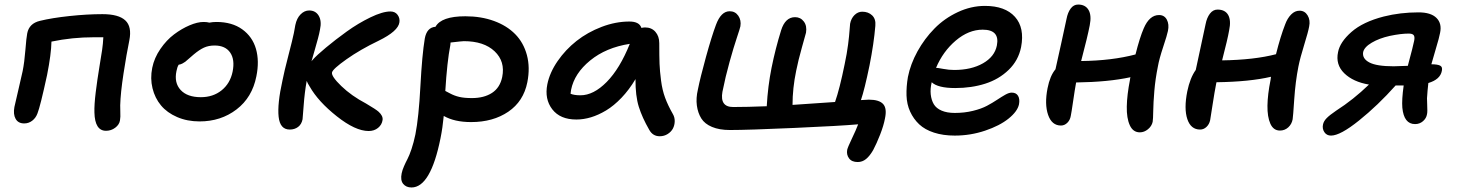

<svg xmlns="http://www.w3.org/2000/svg" viewBox="-20 -559 6375 840"><path d="M443.8 13.2Q395 13.2 393.1 -66.9Q392.1 -101.1 398.7 -154.8Q405.3 -208.5 415 -267.1Q424.8 -325.7 426.8 -340.8Q430.7 -367.7 432.1 -396H391.1Q295.9 -396 205.1 -377Q204.1 -322.3 186 -231Q156.2 -93.3 144 -63Q136.7 -43 121.1 -31Q105.5 -19 85.9 -19Q59.6 -19 48.3 -39.1Q37.1 -59.1 43 -90.8Q46.9 -108.9 60.3 -165.8Q73.7 -222.7 79.1 -248Q86.9 -287.1 91.1 -340.6Q95.2 -394 99.1 -413.1Q107.4 -456.5 154.8 -467.8Q206.5 -480.5 283.7 -488.8Q360.8 -497.1 428.2 -497.1Q499 -497.1 528.3 -469.7Q557.6 -442.4 545.9 -382.8Q533.7 -323.7 520.5 -238Q507.3 -152.3 505.9 -98.1Q505.9 -89.8 506.3 -74Q506.8 -58.1 506.6 -48.8Q506.3 -39.6 504.9 -32.2Q502 -13.7 484.1 -0.2Q466.3 13.2 443.8 13.2Z M853 -27.8Q798.8 -27.8 754.9 -46.9Q710.9 -65.9 684.3 -97.9Q657.7 -129.9 647.2 -172.9Q636.7 -215.8 646 -262.2Q654.8 -305.7 681.6 -344.7Q708.5 -383.8 741.7 -408.7Q774.9 -433.6 809.3 -448.2Q843.8 -462.9 870.6 -462.9Q885.7 -462.9 896 -460Q910.6 -462.9 926.8 -462.9Q995.1 -462.9 1039.8 -430.7Q1084.5 -398.4 1099.9 -345Q1115.2 -291.5 1101.6 -225.1Q1083.5 -132.8 1014.9 -80.3Q946.3 -27.8 853 -27.8ZM752 -248Q741.2 -196.8 770.3 -165.3Q799.3 -133.8 858.9 -133.8Q912.1 -133.8 949.5 -163.8Q986.8 -193.8 997.6 -245.1Q1008.3 -297.9 987.1 -328.9Q965.8 -359.9 918.9 -359.9Q892.6 -359.9 872.3 -350.6Q852.1 -341.3 827.6 -320.8Q819.8 -314.5 807.6 -303.5Q795.4 -292.5 790.5 -288.8Q785.6 -285.2 777.8 -281Q770 -276.9 761.7 -275.9Q755.4 -266.1 752 -248Z M1247.6 7.8Q1205.1 7.8 1199 -48.1Q1192.9 -104 1215.8 -207Q1223.1 -244.6 1241.7 -316.2Q1260.3 -387.7 1265.6 -414.1Q1266.1 -418 1268.6 -430.2Q1271 -442.4 1272 -449.2Q1278.3 -479.5 1295.2 -496.3Q1312 -513.2 1332.5 -513.2Q1360.8 -513.2 1374.5 -490Q1388.2 -466.8 1379.9 -429.2Q1377 -412.6 1371.1 -390.6Q1365.2 -368.7 1356 -336.7Q1346.7 -304.7 1342.8 -291Q1343.8 -293 1347.7 -296.9Q1365.2 -316.9 1406 -350.8Q1446.8 -384.8 1496.8 -420.9Q1546.9 -457 1600.3 -482.9Q1653.8 -508.8 1688 -508.8Q1708.5 -508.8 1719.2 -494.4Q1730 -480 1727.5 -461.9Q1722.7 -422.9 1636.7 -380.9Q1556.2 -342.3 1496.1 -299.8Q1436 -257.3 1432.6 -242.2Q1428.7 -225.6 1473.1 -182.6Q1517.6 -139.6 1581.5 -106Q1625.5 -80.1 1636.2 -70.3Q1656.2 -52.2 1653.8 -34.2Q1650.9 -13.2 1634 0.5Q1617.2 14.2 1592.8 14.2Q1534.7 14.2 1453.4 -50.3Q1372.1 -114.7 1335 -180.2Q1325.2 -195.3 1321.8 -205.1Q1312.5 -153.3 1308.6 -98.1Q1304.7 -43 1303.7 -37.1Q1299.3 -15.1 1284.2 -3.7Q1269 7.8 1247.6 7.8Z M1780.3 261.2Q1756.8 261.2 1743.9 245.4Q1731 229.5 1737.3 199.2Q1740.2 185.1 1747.6 168.2Q1754.9 151.4 1762.7 136.7Q1770.5 122.1 1780.3 93.3Q1790 64.5 1797.4 28.8Q1812 -44.9 1819.3 -182.6Q1826.7 -320.3 1838.4 -390.1Q1847.2 -439 1885.3 -441.9Q1910.6 -487.8 2016.1 -487.8Q2085 -487.8 2141.1 -467.3Q2197.3 -446.8 2233.9 -409.7Q2270.5 -372.6 2285.2 -318.1Q2299.8 -263.7 2287.1 -199.2Q2270.5 -115.7 2203.9 -70.3Q2137.2 -24.9 2041 -24.9Q1968.3 -24.9 1921.4 -51.8Q1916.5 0 1907.2 45.9Q1863.8 261.2 1780.3 261.2ZM1950.2 -361.8Q1936 -288.6 1928.2 -161.1Q1930.7 -160.2 1949.2 -150.1Q1967.8 -140.1 1989.5 -135Q2011.2 -129.9 2044.4 -129.9Q2097.7 -129.9 2132.6 -152.6Q2167.5 -175.3 2177.2 -222.2Q2190.9 -290 2144 -334.5Q2097.2 -378.9 2009.3 -378.9Q2002.4 -378.9 1951.2 -373Q1951.2 -371.1 1950.7 -367.2Q1950.2 -363.3 1950.2 -361.8Z M2501.5 -36.1Q2430.7 -36.1 2396.2 -80.8Q2361.8 -125.5 2374.5 -189.9Q2384.8 -241.2 2419.4 -291.5Q2454.1 -341.8 2502.4 -379.9Q2550.8 -418 2612.1 -441.4Q2673.3 -464.8 2733.4 -464.8Q2777.3 -464.8 2786.1 -437Q2795.9 -439 2802.2 -439Q2830.6 -439 2847.4 -419.7Q2864.3 -400.4 2864.3 -370.1Q2864.3 -310.5 2865.5 -279.5Q2866.7 -248.5 2872.1 -206.8Q2877.4 -165 2889.9 -131.3Q2902.3 -97.7 2923.3 -61Q2932.1 -46.4 2931.9 -28.8Q2931.6 -11.2 2924.1 3.2Q2916.5 17.6 2901.1 27.3Q2885.7 37.1 2866.2 37.1Q2835.9 37.1 2820.3 8.8Q2789.6 -44.4 2774.7 -92Q2759.8 -139.6 2760.3 -212.9Q2732.4 -166 2699 -131.1Q2665.5 -96.2 2631.8 -75.9Q2598.1 -55.7 2565.7 -45.9Q2533.2 -36.1 2501.5 -36.1ZM2478.5 -166Q2476.1 -151.4 2476.1 -148.9Q2491.7 -142.1 2519.5 -142.1Q2576.7 -142.1 2634.3 -200.4Q2691.9 -258.8 2735.4 -367.2Q2631.3 -351.1 2562 -294.4Q2492.7 -237.8 2478.5 -166Z M3732.4 149.9Q3706.5 149.9 3694.6 133.8Q3682.6 117.7 3686.5 96.2Q3689 85 3707 47.4Q3725.1 9.8 3734.4 -15.1Q3658.7 -8.3 3456.1 0.7Q3253.4 9.8 3173.3 9.8Q3127 9.8 3095 -3.7Q3063 -17.1 3048.1 -41Q3033.2 -64.9 3028.8 -97.2Q3024.4 -129.4 3033.2 -167Q3043.5 -218.8 3068.6 -309.8Q3093.8 -400.9 3112.3 -450.2Q3134.3 -509.8 3172.4 -509.8Q3196.3 -509.8 3210 -490.2Q3223.6 -470.7 3219.2 -443.8Q3217.8 -436 3203.9 -394.5Q3189.9 -353 3171.9 -288.3Q3153.8 -223.6 3140.6 -157.2Q3128.9 -90.8 3187.5 -90.8Q3247.1 -90.8 3334.5 -94.2Q3339.4 -182.1 3355.5 -262.2Q3372.6 -346.7 3397.5 -426.8Q3415.5 -483.9 3458.5 -483.9Q3482.4 -483.9 3496.8 -464.8Q3511.2 -445.8 3506.3 -416Q3504.9 -409.7 3488.5 -352.1Q3472.2 -294.4 3463.4 -250Q3447.3 -172.9 3447.3 -100.1Q3496.6 -103 3633.3 -112.8Q3653.3 -169.4 3675.3 -277.8Q3685.5 -325.7 3690.4 -364.5Q3695.3 -403.3 3696.8 -426.3Q3698.2 -449.2 3699.2 -455.1Q3703.6 -478.5 3718.5 -493.2Q3733.4 -507.8 3752.4 -507.8Q3778.8 -507.8 3795.7 -491.7Q3812.5 -475.6 3809.6 -445.8Q3803.2 -368.7 3784.2 -272.9Q3762.2 -166.5 3746.6 -121.1Q3778.8 -123 3781.2 -123Q3826.2 -123 3843.8 -103.8Q3861.3 -84.5 3851.6 -40Q3846.2 -10.3 3830.6 29.8Q3814.9 69.8 3800.3 97.2Q3785.2 123.5 3769 136.7Q3752.9 149.9 3732.4 149.9Z M4157.2 34.2Q4106 34.2 4066.2 21.2Q4026.4 8.3 4001.5 -15.1Q3976.6 -38.6 3961.9 -70.6Q3947.3 -102.5 3946 -140.9Q3944.8 -179.2 3952.1 -222.2Q3963.4 -278.8 3994.1 -334.5Q4024.9 -390.1 4068.4 -434.3Q4111.8 -478.5 4170.2 -505.9Q4228.5 -533.2 4289.1 -533.2Q4377.4 -533.2 4420.4 -485.4Q4463.4 -437.5 4447.3 -353Q4435.5 -294.4 4392.8 -253.2Q4350.1 -211.9 4290.3 -192.9Q4230.5 -173.8 4159.2 -173.8Q4083 -173.8 4056.2 -199.2Q4049.3 -170.4 4052 -145.8Q4054.7 -121.1 4065.4 -103Q4076.2 -85 4099.6 -75Q4123 -64.9 4157.2 -64.9Q4199.7 -64.9 4236.6 -74Q4273.4 -83 4298.1 -96.2Q4322.8 -109.4 4342.5 -122.6Q4362.3 -135.7 4378.4 -144.8Q4394.5 -153.8 4406.2 -153.8Q4425.8 -153.8 4434.1 -139.6Q4442.4 -125.5 4438 -102.1Q4431.2 -71.3 4392.3 -40Q4353.5 -8.8 4289.6 12.7Q4225.6 34.2 4157.2 34.2ZM4076.2 -262.2Q4082 -262.2 4106.7 -257.6Q4131.3 -252.9 4154.3 -252.9Q4229.5 -252.9 4280.5 -282Q4331.5 -311 4341.3 -359.9Q4355 -429.2 4279.3 -429.2Q4217.8 -429.2 4161.6 -381.6Q4105.5 -334 4075.2 -262.2Z M4621.6 -9.8Q4581.5 -9.8 4565.4 -56.6Q4549.3 -103.5 4563 -172.9Q4573.7 -227.5 4597.7 -255.9Q4606 -293.5 4622.8 -369.1Q4639.6 -444.8 4646 -476.1Q4651.4 -504.4 4664.3 -521.7Q4677.2 -539.1 4696.8 -539.1Q4728.5 -539.1 4742.4 -515.4Q4756.3 -491.7 4747.6 -448.2Q4738.3 -399.4 4710 -292Q4844.7 -293.5 4947.8 -320.8Q4966.8 -396 4983.9 -435.1Q5008.8 -493.2 5050.8 -493.2Q5074.2 -493.2 5085 -472.9Q5095.7 -452.6 5089.8 -423.8Q5086.4 -406.2 5068.8 -353.3Q5051.3 -300.3 5045.9 -269Q5034.7 -213.9 5030.3 -161.9Q5025.9 -109.9 5025.4 -73.7Q5024.9 -37.6 5022.9 -25.9Q5018.6 -6.8 5002.2 6.6Q4985.8 20 4966.8 20Q4937 20 4922.9 -11Q4908.7 -42 4909.7 -92.8Q4910.6 -143.6 4923.8 -210.9Q4923.8 -215.3 4925.8 -221.2Q4830.1 -200.2 4688 -198.2Q4682.1 -166 4674.8 -115.5Q4667.5 -64.9 4664.6 -51.8Q4661.6 -33.7 4649.4 -21.7Q4637.2 -9.8 4621.6 -9.8Z M5230.5 7.8Q5189.9 7.8 5174.6 -37.8Q5159.2 -83.5 5174.3 -159.2Q5186.5 -218.3 5211.4 -252.9Q5218.3 -284.2 5254.4 -453.1Q5259.8 -481.4 5273.4 -499.3Q5287.1 -517.1 5306.6 -517.1Q5339.8 -517.1 5353.3 -493.4Q5366.7 -469.7 5357.4 -425.8Q5351.1 -388.7 5326.7 -294.9Q5466.8 -296.9 5562.5 -321.8Q5582 -399.9 5602.5 -452.1Q5612.3 -479 5628.7 -495.6Q5645 -512.2 5665.5 -512.2Q5688.5 -512.2 5700.9 -491.5Q5713.4 -470.7 5707.5 -442.9Q5703.6 -420.4 5685.8 -362.8Q5668 -305.2 5660.6 -268.1Q5647.5 -201.7 5642.3 -124.5Q5637.2 -47.4 5635.3 -37.1Q5631.3 -15.6 5616 -1.7Q5600.6 12.2 5579.6 12.2Q5551.3 12.2 5537.8 -17.8Q5524.4 -47.9 5525.1 -96.9Q5525.9 -146 5538.6 -209Q5540.5 -218.8 5540.5 -223.1Q5447.3 -201.2 5302.2 -199.2L5301.3 -195.8Q5293.5 -156.7 5284.9 -99.9Q5276.4 -43 5274.4 -33.2Q5270.5 -15.1 5258.3 -3.7Q5246.1 7.8 5230.5 7.8Z M5803.2 34.2Q5784.2 34.2 5774.2 19.3Q5764.2 4.4 5768.1 -14.2Q5771 -28.8 5784.2 -42.2Q5797.4 -55.7 5826.2 -75.2Q5900.4 -122.6 5969.2 -189Q5899.9 -200.7 5861.1 -238.5Q5822.3 -276.4 5834 -331.1Q5842.3 -375 5892.6 -419.2Q5942.9 -463.4 6034.2 -486.8Q6106 -504.9 6186 -504.9Q6240.2 -504.9 6264.6 -480.5Q6289.1 -456.1 6280.3 -415Q6276.9 -395.5 6261.7 -345.2Q6246.6 -294.9 6242.2 -277.8Q6268.1 -277.8 6280 -272.2Q6292 -266.6 6288.1 -249Q6281.2 -211.4 6229 -195.8Q6225.1 -162.1 6223.1 -128.9Q6223.1 -120.6 6223.9 -103.8Q6224.6 -86.9 6224.6 -75.7Q6224.6 -64.5 6223.1 -59.1Q6220.2 -41.5 6205.6 -28.8Q6190.9 -16.1 6170.9 -16.1Q6122.1 -16.1 6115.2 -87.9Q6112.3 -122.6 6121.1 -185.1H6085.9Q6008.3 -98.1 5926 -32Q5843.8 34.2 5803.2 34.2ZM5943.8 -331.1Q5939 -302.7 5970.7 -285.9Q6002.4 -269 6077.1 -269Q6097.2 -269 6139.2 -271Q6163.6 -361.8 6167 -380.9Q6170.4 -398.4 6164.8 -405.3Q6159.2 -412.1 6143.1 -412.1Q6108.9 -412.1 6060.1 -401.9Q6014.2 -391.6 5981.4 -372.3Q5948.7 -353 5943.8 -331.1Z"/></svg>

Font: Shantell Sans Irregular
Style: Italic
Weight: 500
Italic angle: -11.31°
Designer: Stephen Nixon, Anya Danilova, Shantell Martin
Foundry: Arrow Type
Version: Version 1.006;[9816181b4]